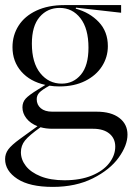

<svg xmlns="http://www.w3.org/2000/svg" viewBox="-20 -528 520 753"><path d="M0 96Q0 75 12.5 58Q25 41 58 17L127 -33Q99 -44 83.5 -64Q68 -84 68 -107Q68 -127 80.5 -141Q93 -155 129 -177L158 -195Q98 -208 63.5 -247.5Q29 -287 29 -343Q29 -390 53 -427.5Q77 -465 123 -486.5Q169 -508 232 -508H455V-478L278 -498L277 -494Q332 -479 367.5 -441.5Q403 -404 403 -347Q403 -304 380 -268Q357 -232 314 -210.5Q271 -189 213 -189Q192 -189 174 -192Q145 -176 134.5 -165Q124 -154 124 -139Q124 -117 140 -103.5Q156 -90 185 -90H359Q416 -90 448 -65.5Q480 -41 480 0Q480 42 445.5 90Q411 138 344 171.5Q277 205 187 205Q96 205 48 173.5Q0 142 0 96ZM233 179Q295 179 340 160.5Q385 142 408.5 111.5Q432 81 432 47Q432 15 409 -4Q386 -23 345 -23H186Q160 -23 139 -29Q94 3 78 23Q62 43 62 69Q62 98 81.5 123Q101 148 139.5 163.5Q178 179 233 179ZM222 -200Q268 -200 297.5 -235.5Q327 -271 327 -341Q327 -416 295.5 -456.5Q264 -497 214 -497Q166 -497 135.5 -461.5Q105 -426 105 -357Q105 -282 138 -241Q171 -200 222 -200Z"/></svg>

Font: Nyght Serif Light
Style: Regular
Weight: 300
Designer: Maksym Kobuzan
Version: Version 0.410